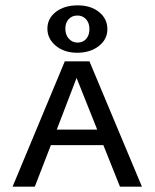

<svg xmlns="http://www.w3.org/2000/svg" viewBox="-20 -697 577 717"><path d="M157 -590Q157 -628 188.5 -652.5Q220 -677 270 -677Q319 -677 350 -652Q381 -627 381 -588Q381 -550 349 -525Q317 -500 268 -500Q220 -500 188.5 -526Q157 -552 157 -590ZM224 -590Q224 -567 237 -552.5Q250 -538 270 -538Q290 -538 302 -552Q314 -566 314 -588Q314 -611 301.5 -625Q289 -639 269 -639Q249 -639 236.5 -625.5Q224 -612 224 -590ZM366 -155H170L110 0H27L222 -468H314L510 0H428ZM343 -213 266 -406 192 -213Z"/></svg>

Font: Ysabeau SC Medium
Style: Regular
Weight: 500
Designer: Christian Thalmann (Catharsis Fonts)
Version: Version 0.003